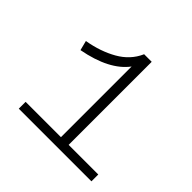

<svg xmlns="http://www.w3.org/2000/svg" viewBox="-158 -792 953 953"><g transform="rotate(45 318.5 -315.5)"><path d="M602 -48V0H92V-48H340V-544Q273 -454 103 -422L90 -473Q178 -488 244.5 -526Q311 -564 340 -629V-631H394V-48Z"/></g></svg>

Font: BioRhyme Expanded Light
Style: Regular
Weight: 300
Width: 7
Designer: Aoife Mooney
Foundry: Aoife Mooney Type
Version: Version 1.000